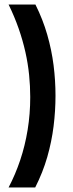

<svg xmlns="http://www.w3.org/2000/svg" viewBox="-20 -722 323 851"><path d="M18 -702H137Q170 -636 189.5 -568Q209 -500 217.5 -432.5Q226 -365 226 -298Q226 -231 217.5 -162.5Q209 -94 189.5 -26Q170 42 136 109H18Q48 52 69.5 -12Q91 -76 102.5 -146.5Q114 -217 114 -292Q114 -340 109 -390Q104 -440 92.5 -491.5Q81 -543 62.5 -596Q44 -649 18 -702Z"/></svg>

Font: Bricolage Grotesque SemiCondensed Medium
Style: Regular
Weight: 500
Width: 4
Designer: Mathieu Triay
Foundry: Atelier Triay
Version: Version 1.001;gftools[0.9.33.dev8+g029e19f]